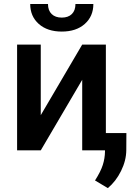

<svg xmlns="http://www.w3.org/2000/svg" viewBox="-20 -751 678 959"><path d="M65.4 0ZM390.6 -528.3H508.8V0H390.6V-352.5L183.6 0H65.4V-528.3H183.6V-175.8ZM446.3 -731Q446.3 -669.4 403.3 -631.3Q360.4 -593.3 288.6 -593.3Q216.8 -593.3 173.8 -631.3Q130.9 -669.4 130.9 -731H219.7Q219.7 -698.7 238 -680.9Q256.3 -663.1 288.6 -663.1Q320.8 -663.1 338.9 -680.9Q356.9 -698.7 356.9 -731ZM518.6 188.5 454.6 150.4Q482.9 106 493.4 73Q503.9 40 504.4 5.9V-86.4H611.3L610.8 -1Q610.4 50.8 584.7 102.8Q559.1 154.8 518.6 188.5Z"/></svg>

Font: Roboto Medium
Style: Regular
Weight: 500
Designer: Google
Version: Version 2.134; 2016; ttfautohint (v1.6)